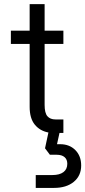

<svg xmlns="http://www.w3.org/2000/svg" viewBox="-20 -650 417 939"><path d="M290 -65.9V0H271L258.8 55.2H273.9Q319.8 55.2 348.4 84Q377 112.8 377 159.2Q377 209.5 340.8 239.3Q304.7 269 244.1 269H154.8V206.1H235.8Q271 206.1 290 191.9Q309.1 177.7 309.1 150.9Q309.1 129.9 295.7 118.4Q282.2 106.9 257.8 106.9H224.1L200.2 75.2L216.8 -2Q175.3 -9.8 150.1 -40.5Q125 -71.3 125 -127.9V-435.1H33.2V-500H125V-629.9H198.2V-500H290V-435.1H198.2V-137.2Q198.2 -97.2 211.9 -81.5Q225.6 -65.9 251 -65.9Z"/></svg>

Font: Overused Grotesk
Style: Regular
Weight: 400
Version: Version 0.002